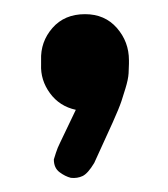

<svg xmlns="http://www.w3.org/2000/svg" viewBox="-20 -251 237 271"><path d="M87 -96Q64 -101 50.5 -119.5Q37 -138 38 -160V-166Q37 -192 54 -211.5Q71 -231 100 -231Q128 -231 145 -211.5Q162 -192 162 -166V-161Q162 -156 161.5 -147.5Q161 -139 157 -126Q155 -119 151.5 -108.5Q148 -98 139 -78Q130 -58 113 -21Q104 -6 96.5 -2.5Q89 1 80 0Q72 -2 64 -8Q56 -14 56 -26Q57 -29 59 -35.5Q61 -42 65 -50Z"/></svg>

Font: Beiruti
Style: Bold
Weight: 700
Designer: Arlette Boutros
Foundry: Boutros
Version: Version 1.41